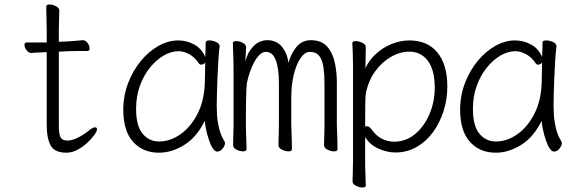

<svg xmlns="http://www.w3.org/2000/svg" viewBox="-20 -664 2540 855"><path d="M384 -89Q396 -97 403 -97Q412 -97 412 -88Q412 -80 400 -63Q388 -46 368.5 -28Q349 -10 325 3Q301 16 276 16Q224 16 206 -15.5Q188 -47 188 -110V-432Q177 -431 157 -430.5Q137 -430 120 -428H119Q107 -428 98 -441Q89 -454 89 -464Q89 -475 99 -475H188V-528Q188 -538 187.5 -559Q187 -580 186.5 -602Q186 -624 186 -635Q186 -644 201 -644Q214 -644 229 -636.5Q244 -629 244 -617Q244 -609 243.5 -592.5Q243 -576 242.5 -558Q242 -540 242 -528V-478L272 -479Q290 -480 314 -482Q338 -484 348 -485H349Q361 -485 370 -472.5Q379 -460 379 -449Q379 -437 369 -437Q359 -437 331 -437Q303 -437 283 -436L242 -434V-108Q242 -66 250 -52Q258 -38 280 -38Q301 -38 327 -51Q353 -64 379 -85Z M958 -457Q955 -435 952.5 -398.5Q950 -362 948.5 -321.5Q947 -281 946 -246Q945 -211 945 -193Q945 -180 946.5 -152.5Q948 -125 955.5 -93Q963 -61 980 -34Q982 -30 982 -27Q982 -16 971.5 -2.5Q961 11 947 11Q937 11 927.5 -3.5Q918 -18 910.5 -40.5Q903 -63 898 -86Q893 -109 892 -126Q856 -53 800.5 -18.5Q745 16 688 16Q616 16 572.5 -32.5Q529 -81 529 -175Q529 -238 550.5 -294Q572 -350 607.5 -393Q643 -436 686.5 -460Q730 -484 774 -484Q811 -484 844.5 -466Q878 -448 894 -410Q895 -433 895.5 -450.5Q896 -468 896 -475Q896 -484 913 -484Q927 -484 942.5 -477Q958 -470 958 -459ZM894 -386Q892 -382 886.5 -379Q881 -376 876 -376Q870 -376 867 -380Q848 -409 823 -422.5Q798 -436 775 -436Q742 -436 708.5 -416.5Q675 -397 647 -362Q619 -327 602.5 -280.5Q586 -234 586 -180Q586 -103 615 -68.5Q644 -34 688 -34Q738 -34 783.5 -66Q829 -98 859 -156Q889 -214 892 -291Q893 -306 893 -333.5Q893 -361 894 -386Z M1425 -293Q1425 -332 1420.5 -364Q1416 -396 1402 -414.5Q1388 -433 1359 -433Q1339 -433 1321.5 -409.5Q1304 -386 1292.5 -347.5Q1281 -309 1278 -262Q1277 -249 1277 -223.5Q1277 -198 1277 -172V-108Q1277 -102 1278 -80.5Q1279 -59 1279.5 -35.5Q1280 -12 1280 0Q1280 10 1264 10Q1251 10 1235.5 2.5Q1220 -5 1220 -18Q1220 -26 1220.5 -43Q1221 -60 1221.5 -78.5Q1222 -97 1222 -108V-293Q1222 -360 1208 -396.5Q1194 -433 1164 -433Q1145 -433 1128 -411.5Q1111 -390 1098.5 -358Q1086 -326 1080 -296Q1078 -285 1077 -260.5Q1076 -236 1075.5 -207.5Q1075 -179 1075 -155V-108Q1075 -102 1075.5 -80.5Q1076 -59 1077 -35.5Q1078 -12 1078 0Q1078 10 1062 10Q1049 10 1033.5 2.5Q1018 -5 1018 -18Q1018 -26 1018.5 -45Q1019 -64 1019.5 -82.5Q1020 -101 1020 -108V-359Q1020 -369 1019.5 -391Q1019 -413 1018 -436.5Q1017 -460 1017 -471Q1017 -481 1033 -481Q1046 -481 1061 -473.5Q1076 -466 1076 -453Q1076 -441 1074.5 -425Q1073 -409 1073 -390Q1081 -429 1107.5 -457Q1134 -485 1171 -485Q1210 -485 1234 -457.5Q1258 -430 1265 -384Q1274 -422 1299 -453.5Q1324 -485 1364 -485Q1411 -485 1436 -457.5Q1461 -430 1470.5 -387Q1480 -344 1480 -297V-108Q1480 -102 1481 -80.5Q1482 -59 1482.5 -35.5Q1483 -12 1483 0Q1483 10 1467 10Q1454 10 1438.5 2.5Q1423 -5 1423 -18Q1423 -26 1423.5 -43Q1424 -60 1424.5 -78.5Q1425 -97 1425 -108Z M1552 -368Q1552 -399 1551 -427Q1550 -455 1549 -472Q1549 -481 1564 -481Q1578 -481 1593.5 -473.5Q1609 -466 1609 -454Q1609 -448 1608.5 -433Q1608 -418 1608 -401Q1608 -384 1607.5 -372Q1607 -360 1607 -360Q1624 -397 1655 -425Q1686 -453 1725 -468.5Q1764 -484 1803 -484Q1884 -484 1928 -430Q1972 -376 1972 -278Q1972 -221 1955 -168.5Q1938 -116 1907.5 -74.5Q1877 -33 1834.5 -9Q1792 15 1741 15Q1703 15 1664.5 -2.5Q1626 -20 1606 -54V56Q1606 87 1607.5 116Q1609 145 1609 162Q1609 171 1594 171Q1581 171 1565.5 163.5Q1550 156 1550 144Q1550 132 1551 106.5Q1552 81 1552 55ZM1606 -100Q1610 -102 1613 -102Q1618 -102 1624 -98.5Q1630 -95 1635 -87Q1655 -59 1681 -46Q1707 -33 1734 -33Q1788 -33 1829 -67.5Q1870 -102 1893 -157Q1916 -212 1916 -273Q1916 -353 1885 -393.5Q1854 -434 1803 -434Q1761 -434 1720.5 -410.5Q1680 -387 1650.5 -346Q1621 -305 1610 -252Q1607 -239 1606.5 -195Q1606 -151 1606 -100Z M2458 -457Q2455 -435 2452.5 -398.5Q2450 -362 2448.5 -321.5Q2447 -281 2446 -246Q2445 -211 2445 -193Q2445 -180 2446.5 -152.5Q2448 -125 2455.5 -93Q2463 -61 2480 -34Q2482 -30 2482 -27Q2482 -16 2471.5 -2.5Q2461 11 2447 11Q2437 11 2427.5 -3.5Q2418 -18 2410.5 -40.5Q2403 -63 2398 -86Q2393 -109 2392 -126Q2356 -53 2300.5 -18.5Q2245 16 2188 16Q2116 16 2072.5 -32.5Q2029 -81 2029 -175Q2029 -238 2050.5 -294Q2072 -350 2107.5 -393Q2143 -436 2186.5 -460Q2230 -484 2274 -484Q2311 -484 2344.5 -466Q2378 -448 2394 -410Q2395 -433 2395.5 -450.5Q2396 -468 2396 -475Q2396 -484 2413 -484Q2427 -484 2442.5 -477Q2458 -470 2458 -459ZM2394 -386Q2392 -382 2386.5 -379Q2381 -376 2376 -376Q2370 -376 2367 -380Q2348 -409 2323 -422.5Q2298 -436 2275 -436Q2242 -436 2208.5 -416.5Q2175 -397 2147 -362Q2119 -327 2102.5 -280.5Q2086 -234 2086 -180Q2086 -103 2115 -68.5Q2144 -34 2188 -34Q2238 -34 2283.5 -66Q2329 -98 2359 -156Q2389 -214 2392 -291Q2393 -306 2393 -333.5Q2393 -361 2394 -386Z"/></svg>

Font: Moon Stars Kai HW Light
Style: Regular
Weight: 300
Designer: GuiWonder
Version: Version 1.101